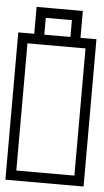

<svg xmlns="http://www.w3.org/2000/svg" viewBox="-71 -727 414 761"><g transform="rotate(5 135.5 -346.5)"><path d="M291 -249Q291 -228.5 291 -204.2Q291 -180 291 -153.8Q291 -127.5 291 -100.8Q291 -74 291 -48.5Q291 -23 291 0Q291 0 275.2 0Q259.5 0 236.2 0Q213 0 189.8 0Q166.5 0 150.8 0Q135 0 135 0Q135 0 135 0Q135 0 135 0Q135 0 135 0Q135 0 135 0Q131.5 -7.5 131.5 -20Q131.5 -32.5 135 -40Q145.5 -40 158.5 -40Q171.5 -40 186.2 -40Q201 -40 217.5 -40Q234 -40 251 -40Q251 -40 251 -40Q251 -40 251 -40Q251 -40 251 -40Q251 -40 251 -40Q251 -40 251 -40Q251 -40 251 -40Q251 -40 251 -40Q251 -40 251 -40Q251 -40 251 -61Q251 -82 251 -113.2Q251 -144.5 251 -175.8Q251 -207 251 -228Q251 -249 251 -249ZM-20 -249H20Q20 -249 20 -228Q20 -207 20 -175.8Q20 -144.5 20 -113.2Q20 -82 20 -61Q20 -40 20 -40Q20 -40 20 -40Q20 -40 20 -40Q20 -40 20 -40Q20 -40 20 -40Q20 -40 20 -40Q20 -40 20 -40Q20 -40 20 -40Q20 -40 20 -40Q37.5 -40 53.8 -40Q70 -40 84.8 -40Q99.5 -40 112.5 -40Q125.5 -40 136 -40Q140 -32.5 140 -20Q140 -7.5 136 0Q136 0 136 0Q136 0 136 0Q136 0 136 0Q136 0 136 0Q136 0 120.2 0Q104.5 0 81.2 0Q58 0 34.8 0Q11.5 0 -4.2 0Q-20 0 -20 0Q-20 -23 -20 -48.5Q-20 -74 -20 -100.8Q-20 -127.5 -20 -153.8Q-20 -180 -20 -204.2Q-20 -228.5 -20 -249ZM291 -188H251Q251 -188 251 -203.8Q251 -219.5 251 -240.5Q251 -261.5 251 -277.2Q251 -293 251 -293Q251 -293 251 -293Q251 -293 251 -293Q251 -293 251 -293Q251 -293 251 -293Q251 -293 251 -308.8Q251 -324.5 251 -345.5Q251 -366.5 251 -382.2Q251 -398 251 -398H291ZM-20 -188V-398H20Q20 -398 20 -382.2Q20 -366.5 20 -345.5Q20 -324.5 20 -308.8Q20 -293 20 -293Q20 -293 20 -293Q20 -293 20 -293Q20 -293 20 -293Q20 -293 20 -293Q20 -293 20 -277.2Q20 -261.5 20 -240.5Q20 -219.5 20 -203.8Q20 -188 20 -188ZM291 -337H251Q251 -337 251 -358Q251 -379 251 -410.2Q251 -441.5 251 -472.8Q251 -504 251 -525Q251 -546 251 -546Q251 -546 251 -546Q251 -546 251 -546Q251 -546 251 -546Q251 -546 251 -546Q251 -546 251 -546Q251 -546 251 -546Q251 -546 251 -546Q251 -546 251 -546Q234 -546 217.5 -546Q201 -546 186.2 -546Q171.5 -546 158.5 -546Q145.5 -546 135 -546Q131.5 -553.5 131.5 -566Q131.5 -578.5 135 -586Q135 -586 135 -586Q135 -586 135 -586Q135 -586 135 -586Q135 -586 135 -586Q135 -586 150.8 -586Q166.5 -586 189.8 -586Q213 -586 236.2 -586Q259.5 -586 275.2 -586Q291 -586 291 -586Q291 -563 291 -537.5Q291 -512 291 -485.2Q291 -458.5 291 -432.2Q291 -406 291 -381.8Q291 -357.5 291 -337ZM-20 -337Q-20 -357.5 -20 -381.8Q-20 -406 -20 -432.2Q-20 -458.5 -20 -485.2Q-20 -512 -20 -537.5Q-20 -563 -20 -586Q-20 -586 -4.2 -586Q11.5 -586 34.8 -586Q58 -586 81.2 -586Q104.5 -586 120.2 -586Q136 -586 136 -586Q136 -586 136 -586Q136 -586 136 -586Q136 -586 136 -586Q136 -586 136 -586Q140 -578.5 140 -566Q140 -553.5 136 -546Q125.5 -546 112.5 -546Q99.5 -546 84.8 -546Q70 -546 53.8 -546Q37.5 -546 20 -546Q20 -546 20 -546Q20 -546 20 -546Q20 -546 20 -546Q20 -546 20 -546Q20 -546 20 -546Q20 -546 20 -546Q20 -546 20 -546Q20 -546 20 -546Q20 -546 20 -525Q20 -504 20 -472.8Q20 -441.5 20 -410.2Q20 -379 20 -358Q20 -337 20 -337ZM187.5 -565Q187.5 -587 187.5 -609.2Q187.5 -631.5 187.5 -653Q187.5 -653 187.5 -653Q187.5 -653 187.5 -653Q175 -653 162.2 -653Q149.5 -653 136.5 -653Q123 -653 110 -653Q97 -653 83.5 -653Q83.5 -653 83.5 -653Q83.5 -653 83.5 -653Q83.5 -631.5 83.5 -609.2Q83.5 -587 83.5 -565H43.5Q43.5 -574.5 43.5 -589.2Q43.5 -604 43.5 -628.8Q43.5 -653.5 43.5 -693Q43.5 -693 43.5 -693Q43.5 -693 43.5 -693Q89.5 -693 135.8 -693Q182 -693 227.5 -693Q227.5 -693 227.5 -693Q227.5 -693 227.5 -693Q227.5 -651.5 227.5 -626.5Q227.5 -601.5 227.5 -587.5Q227.5 -573.5 227.5 -565Z"/></g></svg>

Font: Honk
Style: Regular
Weight: 400
Designer: Noopur Datye & Yesha Goshar
Foundry: Ek Type
Version: Version 1.000